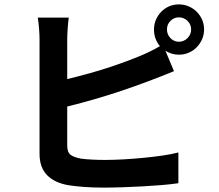

<svg xmlns="http://www.w3.org/2000/svg" viewBox="-20 -813 996 874"><path d="M293 -733Q290 -711 288 -682.5Q286 -654 286 -634V-453Q332 -464 388 -479.5Q444 -495 501 -514.5Q558 -534 612 -556Q666 -578 708 -603Q681 -635 681 -679Q681 -703 690 -723.5Q699 -744 714 -759.5Q729 -775 749.5 -784Q770 -793 794 -793Q818 -793 839 -784Q860 -775 875.5 -759.5Q891 -744 900 -723.5Q909 -703 909 -679Q909 -655 900 -634.5Q891 -614 875.5 -598Q860 -582 839 -573Q818 -564 794 -564Q761 -564 733 -582L772 -489Q650 -439 532.5 -399.5Q415 -360 286 -328V-151Q286 -120 301 -108.5Q316 -97 348 -91Q370 -88 398.5 -86.5Q427 -85 459 -85Q496 -85 541.5 -87.5Q587 -90 633 -94.5Q679 -99 720.5 -105Q762 -111 792 -119V21Q758 26 715.5 29.5Q673 33 627 35.5Q581 38 535.5 39.5Q490 41 451 41Q404 41 363 38Q322 35 291 30Q228 19 194 -16Q160 -51 160 -113V-634Q160 -642 159.5 -654.5Q159 -667 158 -680.5Q157 -694 155.5 -708Q154 -722 152 -733ZM794 -734Q772 -734 756 -718Q740 -702 740 -679Q740 -656 756 -639.5Q772 -623 794 -623Q817 -623 833.5 -639.5Q850 -656 850 -679Q850 -702 833.5 -718Q817 -734 794 -734Z"/></svg>

Font: Kinto Sans
Style: Bold
Weight: 700
Designer: Authors: Ryoko NISHIZUKA  (kana & ideographs); Paul D. Hunt (Latin, Greek & Cyrillic); Wenlong ZHANG  (bopomofo); Sandol
Foundry: Adobe Systems Incorporated, ookami Inc.
Version: Version 0.001